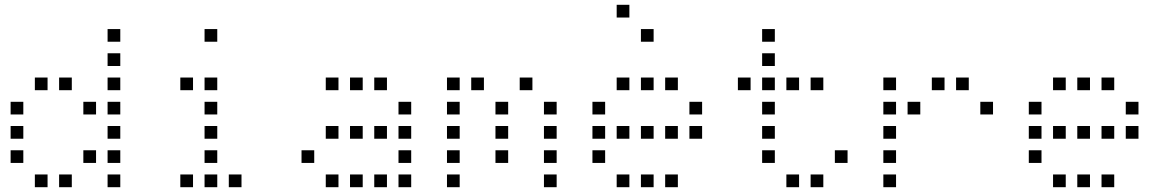

<svg xmlns="http://www.w3.org/2000/svg" viewBox="-20 -796 4840 792"><path d="M424.8 -676.2Q423.8 -676.2 423.8 -676.2Q423.8 -676.2 423.8 -675.2V-624.8Q423.8 -623.8 423.8 -623.8Q423.8 -623.8 424.8 -623.8H475.2Q476.2 -623.8 476.2 -623.8Q476.2 -623.8 476.2 -624.8V-675.2Q476.2 -676.2 476.2 -676.2Q476.2 -676.2 475.2 -676.2ZM424.8 -576.2Q423.8 -576.2 423.8 -576.2Q423.8 -576.2 423.8 -575.2V-524.8Q423.8 -523.8 423.8 -523.8Q423.8 -523.8 424.8 -523.8H475.2Q476.2 -523.8 476.2 -523.8Q476.2 -523.8 476.2 -524.8V-575.2Q476.2 -576.2 476.2 -576.2Q476.2 -576.2 475.2 -576.2ZM124.8 -476.2Q123.8 -476.2 123.8 -476.2Q123.8 -476.2 123.8 -475.2V-424.8Q123.8 -423.8 123.8 -423.8Q123.8 -423.8 124.8 -423.8H175.2Q176.2 -423.8 176.2 -423.8Q176.2 -423.8 176.2 -424.8V-475.2Q176.2 -476.2 176.2 -476.2Q176.2 -476.2 175.2 -476.2ZM224.8 -476.2Q223.8 -476.2 223.8 -476.2Q223.8 -476.2 223.8 -475.2V-424.8Q223.8 -423.8 223.8 -423.8Q223.8 -423.8 224.8 -423.8H275.2Q276.2 -423.8 276.2 -423.8Q276.2 -423.8 276.2 -424.8V-475.2Q276.2 -476.2 276.2 -476.2Q276.2 -476.2 275.2 -476.2ZM424.8 -476.2Q423.8 -476.2 423.8 -476.2Q423.8 -476.2 423.8 -475.2V-424.8Q423.8 -423.8 423.8 -423.8Q423.8 -423.8 424.8 -423.8H475.2Q476.2 -423.8 476.2 -423.8Q476.2 -423.8 476.2 -424.8V-475.2Q476.2 -476.2 476.2 -476.2Q476.2 -476.2 475.2 -476.2ZM24.8 -376.2Q23.8 -376.2 23.8 -376.2Q23.8 -376.2 23.8 -375.2V-324.8Q23.8 -323.8 23.8 -323.8Q23.8 -323.8 24.8 -323.8H75.2Q76.2 -323.8 76.2 -323.8Q76.2 -323.8 76.2 -324.8V-375.2Q76.2 -376.2 76.2 -376.2Q76.2 -376.2 75.2 -376.2ZM324.8 -376.2Q323.8 -376.2 323.8 -376.2Q323.8 -376.2 323.8 -375.2V-324.8Q323.8 -323.8 323.8 -323.8Q323.8 -323.8 324.8 -323.8H375.2Q376.2 -323.8 376.2 -323.8Q376.2 -323.8 376.2 -324.8V-375.2Q376.2 -376.2 376.2 -376.2Q376.2 -376.2 375.2 -376.2ZM424.8 -376.2Q423.8 -376.2 423.8 -376.2Q423.8 -376.2 423.8 -375.2V-324.8Q423.8 -323.8 423.8 -323.8Q423.8 -323.8 424.8 -323.8H475.2Q476.2 -323.8 476.2 -323.8Q476.2 -323.8 476.2 -324.8V-375.2Q476.2 -376.2 476.2 -376.2Q476.2 -376.2 475.2 -376.2ZM24.8 -276.2Q23.8 -276.2 23.8 -276.2Q23.8 -276.2 23.8 -275.2V-224.8Q23.8 -223.8 23.8 -223.8Q23.8 -223.8 24.8 -223.8H75.2Q76.2 -223.8 76.2 -223.8Q76.2 -223.8 76.2 -224.8V-275.2Q76.2 -276.2 76.2 -276.2Q76.2 -276.2 75.2 -276.2ZM424.8 -276.2Q423.8 -276.2 423.8 -276.2Q423.8 -276.2 423.8 -275.2V-224.8Q423.8 -223.8 423.8 -223.8Q423.8 -223.8 424.8 -223.8H475.2Q476.2 -223.8 476.2 -223.8Q476.2 -223.8 476.2 -224.8V-275.2Q476.2 -276.2 476.2 -276.2Q476.2 -276.2 475.2 -276.2ZM24.8 -176.2Q23.8 -176.2 23.8 -176.2Q23.8 -176.2 23.8 -175.2V-124.8Q23.8 -123.8 23.8 -123.8Q23.8 -123.8 24.8 -123.8H75.2Q76.2 -123.8 76.2 -123.8Q76.2 -123.8 76.2 -124.8V-175.2Q76.2 -176.2 76.2 -176.2Q76.2 -176.2 75.2 -176.2ZM324.8 -176.2Q323.8 -176.2 323.8 -176.2Q323.8 -176.2 323.8 -175.2V-124.8Q323.8 -123.8 323.8 -123.8Q323.8 -123.8 324.8 -123.8H375.2Q376.2 -123.8 376.2 -123.8Q376.2 -123.8 376.2 -124.8V-175.2Q376.2 -176.2 376.2 -176.2Q376.2 -176.2 375.2 -176.2ZM424.8 -176.2Q423.8 -176.2 423.8 -176.2Q423.8 -176.2 423.8 -175.2V-124.8Q423.8 -123.8 423.8 -123.8Q423.8 -123.8 424.8 -123.8H475.2Q476.2 -123.8 476.2 -123.8Q476.2 -123.8 476.2 -124.8V-175.2Q476.2 -176.2 476.2 -176.2Q476.2 -176.2 475.2 -176.2ZM124.8 -76.2Q123.8 -76.2 123.8 -76.2Q123.8 -76.2 123.8 -75.2V-24.8Q123.8 -23.8 123.8 -23.8Q123.8 -23.8 124.8 -23.8H175.2Q176.2 -23.8 176.2 -23.8Q176.2 -23.8 176.2 -24.8V-75.2Q176.2 -76.2 176.2 -76.2Q176.2 -76.2 175.2 -76.2ZM224.8 -76.2Q223.8 -76.2 223.8 -76.2Q223.8 -76.2 223.8 -75.2V-24.8Q223.8 -23.8 223.8 -23.8Q223.8 -23.8 224.8 -23.8H275.2Q276.2 -23.8 276.2 -23.8Q276.2 -23.8 276.2 -24.8V-75.2Q276.2 -76.2 276.2 -76.2Q276.2 -76.2 275.2 -76.2ZM424.8 -76.2Q423.8 -76.2 423.8 -76.2Q423.8 -76.2 423.8 -75.2V-24.8Q423.8 -23.8 423.8 -23.8Q423.8 -23.8 424.8 -23.8H475.2Q476.2 -23.8 476.2 -23.8Q476.2 -23.8 476.2 -24.8V-75.2Q476.2 -76.2 476.2 -76.2Q476.2 -76.2 475.2 -76.2Z M824.8 -676.2Q823.8 -676.2 823.8 -676.2Q823.8 -676.2 823.8 -675.2V-624.8Q823.8 -623.8 823.8 -623.8Q823.8 -623.8 824.8 -623.8H875.2Q876.2 -623.8 876.2 -623.8Q876.2 -623.8 876.2 -624.8V-675.2Q876.2 -676.2 876.2 -676.2Q876.2 -676.2 875.2 -676.2ZM724.8 -476.2Q723.8 -476.2 723.8 -476.2Q723.8 -476.2 723.8 -475.2V-424.8Q723.8 -423.8 723.8 -423.8Q723.8 -423.8 724.8 -423.8H775.2Q776.2 -423.8 776.2 -423.8Q776.2 -423.8 776.2 -424.8V-475.2Q776.2 -476.2 776.2 -476.2Q776.2 -476.2 775.2 -476.2ZM824.8 -476.2Q823.8 -476.2 823.8 -476.2Q823.8 -476.2 823.8 -475.2V-424.8Q823.8 -423.8 823.8 -423.8Q823.8 -423.8 824.8 -423.8H875.2Q876.2 -423.8 876.2 -423.8Q876.2 -423.8 876.2 -424.8V-475.2Q876.2 -476.2 876.2 -476.2Q876.2 -476.2 875.2 -476.2ZM824.8 -376.2Q823.8 -376.2 823.8 -376.2Q823.8 -376.2 823.8 -375.2V-324.8Q823.8 -323.8 823.8 -323.8Q823.8 -323.8 824.8 -323.8H875.2Q876.2 -323.8 876.2 -323.8Q876.2 -323.8 876.2 -324.8V-375.2Q876.2 -376.2 876.2 -376.2Q876.2 -376.2 875.2 -376.2ZM824.8 -276.2Q823.8 -276.2 823.8 -276.2Q823.8 -276.2 823.8 -275.2V-224.8Q823.8 -223.8 823.8 -223.8Q823.8 -223.8 824.8 -223.8H875.2Q876.2 -223.8 876.2 -223.8Q876.2 -223.8 876.2 -224.8V-275.2Q876.2 -276.2 876.2 -276.2Q876.2 -276.2 875.2 -276.2ZM824.8 -176.2Q823.8 -176.2 823.8 -176.2Q823.8 -176.2 823.8 -175.2V-124.8Q823.8 -123.8 823.8 -123.8Q823.8 -123.8 824.8 -123.8H875.2Q876.2 -123.8 876.2 -123.8Q876.2 -123.8 876.2 -124.8V-175.2Q876.2 -176.2 876.2 -176.2Q876.2 -176.2 875.2 -176.2ZM724.8 -76.2Q723.8 -76.2 723.8 -76.2Q723.8 -76.2 723.8 -75.2V-24.8Q723.8 -23.8 723.8 -23.8Q723.8 -23.8 724.8 -23.8H775.2Q776.2 -23.8 776.2 -23.8Q776.2 -23.8 776.2 -24.8V-75.2Q776.2 -76.2 776.2 -76.2Q776.2 -76.2 775.2 -76.2ZM824.8 -76.2Q823.8 -76.2 823.8 -76.2Q823.8 -76.2 823.8 -75.2V-24.8Q823.8 -23.8 823.8 -23.8Q823.8 -23.8 824.8 -23.8H875.2Q876.2 -23.8 876.2 -23.8Q876.2 -23.8 876.2 -24.8V-75.2Q876.2 -76.2 876.2 -76.2Q876.2 -76.2 875.2 -76.2ZM924.8 -76.2Q923.8 -76.2 923.8 -76.2Q923.8 -76.2 923.8 -75.2V-24.8Q923.8 -23.8 923.8 -23.8Q923.8 -23.8 924.8 -23.8H975.2Q976.2 -23.8 976.2 -23.8Q976.2 -23.8 976.2 -24.8V-75.2Q976.2 -76.2 976.2 -76.2Q976.2 -76.2 975.2 -76.2Z M1324.8 -476.2Q1323.8 -476.2 1323.8 -476.2Q1323.8 -476.2 1323.8 -475.2V-424.8Q1323.8 -423.8 1323.8 -423.8Q1323.8 -423.8 1324.8 -423.8H1375.2Q1376.2 -423.8 1376.2 -423.8Q1376.2 -423.8 1376.2 -424.8V-475.2Q1376.2 -476.2 1376.2 -476.2Q1376.2 -476.2 1375.2 -476.2ZM1424.8 -476.2Q1423.8 -476.2 1423.8 -476.2Q1423.8 -476.2 1423.8 -475.2V-424.8Q1423.8 -423.8 1423.8 -423.8Q1423.8 -423.8 1424.8 -423.8H1475.2Q1476.2 -423.8 1476.2 -423.8Q1476.2 -423.8 1476.2 -424.8V-475.2Q1476.2 -476.2 1476.2 -476.2Q1476.2 -476.2 1475.2 -476.2ZM1524.8 -476.2Q1523.8 -476.2 1523.8 -476.2Q1523.8 -476.2 1523.8 -475.2V-424.8Q1523.8 -423.8 1523.8 -423.8Q1523.8 -423.8 1524.8 -423.8H1575.2Q1576.2 -423.8 1576.2 -423.8Q1576.2 -423.8 1576.2 -424.8V-475.2Q1576.2 -476.2 1576.2 -476.2Q1576.2 -476.2 1575.2 -476.2ZM1624.8 -376.2Q1623.8 -376.2 1623.8 -376.2Q1623.8 -376.2 1623.8 -375.2V-324.8Q1623.8 -323.8 1623.8 -323.8Q1623.8 -323.8 1624.8 -323.8H1675.2Q1676.2 -323.8 1676.2 -323.8Q1676.2 -323.8 1676.2 -324.8V-375.2Q1676.2 -376.2 1676.2 -376.2Q1676.2 -376.2 1675.2 -376.2ZM1324.8 -276.2Q1323.8 -276.2 1323.8 -276.2Q1323.8 -276.2 1323.8 -275.2V-224.8Q1323.8 -223.8 1323.8 -223.8Q1323.8 -223.8 1324.8 -223.8H1375.2Q1376.2 -223.8 1376.2 -223.8Q1376.2 -223.8 1376.2 -224.8V-275.2Q1376.2 -276.2 1376.2 -276.2Q1376.2 -276.2 1375.2 -276.2ZM1424.8 -276.2Q1423.8 -276.2 1423.8 -276.2Q1423.8 -276.2 1423.8 -275.2V-224.8Q1423.8 -223.8 1423.8 -223.8Q1423.8 -223.8 1424.8 -223.8H1475.2Q1476.2 -223.8 1476.2 -223.8Q1476.2 -223.8 1476.2 -224.8V-275.2Q1476.2 -276.2 1476.2 -276.2Q1476.2 -276.2 1475.2 -276.2ZM1524.8 -276.2Q1523.8 -276.2 1523.8 -276.2Q1523.8 -276.2 1523.8 -275.2V-224.8Q1523.8 -223.8 1523.8 -223.8Q1523.8 -223.8 1524.8 -223.8H1575.2Q1576.2 -223.8 1576.2 -223.8Q1576.2 -223.8 1576.2 -224.8V-275.2Q1576.2 -276.2 1576.2 -276.2Q1576.2 -276.2 1575.2 -276.2ZM1624.8 -276.2Q1623.8 -276.2 1623.8 -276.2Q1623.8 -276.2 1623.8 -275.2V-224.8Q1623.8 -223.8 1623.8 -223.8Q1623.8 -223.8 1624.8 -223.8H1675.2Q1676.2 -223.8 1676.2 -223.8Q1676.2 -223.8 1676.2 -224.8V-275.2Q1676.2 -276.2 1676.2 -276.2Q1676.2 -276.2 1675.2 -276.2ZM1224.8 -176.2Q1223.8 -176.2 1223.8 -176.2Q1223.8 -176.2 1223.8 -175.2V-124.8Q1223.8 -123.8 1223.8 -123.8Q1223.8 -123.8 1224.8 -123.8H1275.2Q1276.2 -123.8 1276.2 -123.8Q1276.2 -123.8 1276.2 -124.8V-175.2Q1276.2 -176.2 1276.2 -176.2Q1276.2 -176.2 1275.2 -176.2ZM1624.8 -176.2Q1623.8 -176.2 1623.8 -176.2Q1623.8 -176.2 1623.8 -175.2V-124.8Q1623.8 -123.8 1623.8 -123.8Q1623.8 -123.8 1624.8 -123.8H1675.2Q1676.2 -123.8 1676.2 -123.8Q1676.2 -123.8 1676.2 -124.8V-175.2Q1676.2 -176.2 1676.2 -176.2Q1676.2 -176.2 1675.2 -176.2ZM1324.8 -76.2Q1323.8 -76.2 1323.8 -76.2Q1323.8 -76.2 1323.8 -75.2V-24.8Q1323.8 -23.8 1323.8 -23.8Q1323.8 -23.8 1324.8 -23.8H1375.2Q1376.2 -23.8 1376.2 -23.8Q1376.2 -23.8 1376.2 -24.8V-75.2Q1376.2 -76.2 1376.2 -76.2Q1376.2 -76.2 1375.2 -76.2ZM1424.8 -76.2Q1423.8 -76.2 1423.8 -76.2Q1423.8 -76.2 1423.8 -75.2V-24.8Q1423.8 -23.8 1423.8 -23.8Q1423.8 -23.8 1424.8 -23.8H1475.2Q1476.2 -23.8 1476.2 -23.8Q1476.2 -23.8 1476.2 -24.8V-75.2Q1476.2 -76.2 1476.2 -76.2Q1476.2 -76.2 1475.2 -76.2ZM1524.8 -76.2Q1523.8 -76.2 1523.8 -76.2Q1523.8 -76.2 1523.8 -75.2V-24.8Q1523.8 -23.8 1523.8 -23.8Q1523.8 -23.8 1524.8 -23.8H1575.2Q1576.2 -23.8 1576.2 -23.8Q1576.2 -23.8 1576.2 -24.8V-75.2Q1576.2 -76.2 1576.2 -76.2Q1576.2 -76.2 1575.2 -76.2ZM1624.8 -76.2Q1623.8 -76.2 1623.8 -76.2Q1623.8 -76.2 1623.8 -75.2V-24.8Q1623.8 -23.8 1623.8 -23.8Q1623.8 -23.8 1624.8 -23.8H1675.2Q1676.2 -23.8 1676.2 -23.8Q1676.2 -23.8 1676.2 -24.8V-75.2Q1676.2 -76.2 1676.2 -76.2Q1676.2 -76.2 1675.2 -76.2Z M1824.8 -476.2Q1823.8 -476.2 1823.8 -476.2Q1823.8 -476.2 1823.8 -475.2V-424.8Q1823.8 -423.8 1823.8 -423.8Q1823.8 -423.8 1824.8 -423.8H1875.2Q1876.2 -423.8 1876.2 -423.8Q1876.2 -423.8 1876.2 -424.8V-475.2Q1876.2 -476.2 1876.2 -476.2Q1876.2 -476.2 1875.2 -476.2ZM1924.8 -476.2Q1923.8 -476.2 1923.8 -476.2Q1923.8 -476.2 1923.8 -475.2V-424.8Q1923.8 -423.8 1923.8 -423.8Q1923.8 -423.8 1924.8 -423.8H1975.2Q1976.2 -423.8 1976.2 -423.8Q1976.2 -423.8 1976.2 -424.8V-475.2Q1976.2 -476.2 1976.2 -476.2Q1976.2 -476.2 1975.2 -476.2ZM2124.8 -476.2Q2123.8 -476.2 2123.8 -476.2Q2123.8 -476.2 2123.8 -475.2V-424.8Q2123.8 -423.8 2123.8 -423.8Q2123.8 -423.8 2124.8 -423.8H2175.2Q2176.2 -423.8 2176.2 -423.8Q2176.2 -423.8 2176.2 -424.8V-475.2Q2176.2 -476.2 2176.2 -476.2Q2176.2 -476.2 2175.2 -476.2ZM1824.8 -376.2Q1823.8 -376.2 1823.8 -376.2Q1823.8 -376.2 1823.8 -375.2V-324.8Q1823.8 -323.8 1823.8 -323.8Q1823.8 -323.8 1824.8 -323.8H1875.2Q1876.2 -323.8 1876.2 -323.8Q1876.2 -323.8 1876.2 -324.8V-375.2Q1876.2 -376.2 1876.2 -376.2Q1876.2 -376.2 1875.2 -376.2ZM2024.8 -376.2Q2023.8 -376.2 2023.8 -376.2Q2023.8 -376.2 2023.8 -375.2V-324.8Q2023.8 -323.8 2023.8 -323.8Q2023.8 -323.8 2024.8 -323.8H2075.2Q2076.2 -323.8 2076.2 -323.8Q2076.2 -323.8 2076.2 -324.8V-375.2Q2076.2 -376.2 2076.2 -376.2Q2076.2 -376.2 2075.2 -376.2ZM2224.8 -376.2Q2223.8 -376.2 2223.8 -376.2Q2223.8 -376.2 2223.8 -375.2V-324.8Q2223.8 -323.8 2223.8 -323.8Q2223.8 -323.8 2224.8 -323.8H2275.2Q2276.2 -323.8 2276.2 -323.8Q2276.2 -323.8 2276.2 -324.8V-375.2Q2276.2 -376.2 2276.2 -376.2Q2276.2 -376.2 2275.2 -376.2ZM1824.8 -276.2Q1823.8 -276.2 1823.8 -276.2Q1823.8 -276.2 1823.8 -275.2V-224.8Q1823.8 -223.8 1823.8 -223.8Q1823.8 -223.8 1824.8 -223.8H1875.2Q1876.2 -223.8 1876.2 -223.8Q1876.2 -223.8 1876.2 -224.8V-275.2Q1876.2 -276.2 1876.2 -276.2Q1876.2 -276.2 1875.2 -276.2ZM2024.8 -276.2Q2023.8 -276.2 2023.8 -276.2Q2023.8 -276.2 2023.8 -275.2V-224.8Q2023.8 -223.8 2023.8 -223.8Q2023.8 -223.8 2024.8 -223.8H2075.2Q2076.2 -223.8 2076.2 -223.8Q2076.2 -223.8 2076.2 -224.8V-275.2Q2076.2 -276.2 2076.2 -276.2Q2076.2 -276.2 2075.2 -276.2ZM2224.8 -276.2Q2223.8 -276.2 2223.8 -276.2Q2223.8 -276.2 2223.8 -275.2V-224.8Q2223.8 -223.8 2223.8 -223.8Q2223.8 -223.8 2224.8 -223.8H2275.2Q2276.2 -223.8 2276.2 -223.8Q2276.2 -223.8 2276.2 -224.8V-275.2Q2276.2 -276.2 2276.2 -276.2Q2276.2 -276.2 2275.2 -276.2ZM1824.8 -176.2Q1823.8 -176.2 1823.8 -176.2Q1823.8 -176.2 1823.8 -175.2V-124.8Q1823.8 -123.8 1823.8 -123.8Q1823.8 -123.8 1824.8 -123.8H1875.2Q1876.2 -123.8 1876.2 -123.8Q1876.2 -123.8 1876.2 -124.8V-175.2Q1876.2 -176.2 1876.2 -176.2Q1876.2 -176.2 1875.2 -176.2ZM2024.8 -176.2Q2023.8 -176.2 2023.8 -176.2Q2023.8 -176.2 2023.8 -175.2V-124.8Q2023.8 -123.8 2023.8 -123.8Q2023.8 -123.8 2024.8 -123.8H2075.2Q2076.2 -123.8 2076.2 -123.8Q2076.2 -123.8 2076.2 -124.8V-175.2Q2076.2 -176.2 2076.2 -176.2Q2076.2 -176.2 2075.2 -176.2ZM2224.8 -176.2Q2223.8 -176.2 2223.8 -176.2Q2223.8 -176.2 2223.8 -175.2V-124.8Q2223.8 -123.8 2223.8 -123.8Q2223.8 -123.8 2224.8 -123.8H2275.2Q2276.2 -123.8 2276.2 -123.8Q2276.2 -123.8 2276.2 -124.8V-175.2Q2276.2 -176.2 2276.2 -176.2Q2276.2 -176.2 2275.2 -176.2ZM1824.8 -76.2Q1823.8 -76.2 1823.8 -76.2Q1823.8 -76.2 1823.8 -75.2V-24.8Q1823.8 -23.8 1823.8 -23.8Q1823.8 -23.8 1824.8 -23.8H1875.2Q1876.2 -23.8 1876.2 -23.8Q1876.2 -23.8 1876.2 -24.8V-75.2Q1876.2 -76.2 1876.2 -76.2Q1876.2 -76.2 1875.2 -76.2ZM2224.8 -76.2Q2223.8 -76.2 2223.8 -76.2Q2223.8 -76.2 2223.8 -75.2V-24.8Q2223.8 -23.8 2223.8 -23.8Q2223.8 -23.8 2224.8 -23.8H2275.2Q2276.2 -23.8 2276.2 -23.8Q2276.2 -23.8 2276.2 -24.8V-75.2Q2276.2 -76.2 2276.2 -76.2Q2276.2 -76.2 2275.2 -76.2Z M2524.8 -776.2Q2523.8 -776.2 2523.8 -776.2Q2523.8 -776.2 2523.8 -775.2V-724.8Q2523.8 -723.8 2523.8 -723.8Q2523.8 -723.8 2524.8 -723.8H2575.2Q2576.2 -723.8 2576.2 -723.8Q2576.2 -723.8 2576.2 -724.8V-775.2Q2576.2 -776.2 2576.2 -776.2Q2576.2 -776.2 2575.2 -776.2ZM2624.8 -676.2Q2623.8 -676.2 2623.8 -676.2Q2623.8 -676.2 2623.8 -675.2V-624.8Q2623.8 -623.8 2623.8 -623.8Q2623.8 -623.8 2624.8 -623.8H2675.2Q2676.2 -623.8 2676.2 -623.8Q2676.2 -623.8 2676.2 -624.8V-675.2Q2676.2 -676.2 2676.2 -676.2Q2676.2 -676.2 2675.2 -676.2ZM2524.8 -476.2Q2523.8 -476.2 2523.8 -476.2Q2523.8 -476.2 2523.8 -475.2V-424.8Q2523.8 -423.8 2523.8 -423.8Q2523.8 -423.8 2524.8 -423.8H2575.2Q2576.2 -423.8 2576.2 -423.8Q2576.2 -423.8 2576.2 -424.8V-475.2Q2576.2 -476.2 2576.2 -476.2Q2576.2 -476.2 2575.2 -476.2ZM2624.8 -476.2Q2623.8 -476.2 2623.8 -476.2Q2623.8 -476.2 2623.8 -475.2V-424.8Q2623.8 -423.8 2623.8 -423.8Q2623.8 -423.8 2624.8 -423.8H2675.2Q2676.2 -423.8 2676.2 -423.8Q2676.2 -423.8 2676.2 -424.8V-475.2Q2676.2 -476.2 2676.2 -476.2Q2676.2 -476.2 2675.2 -476.2ZM2724.8 -476.2Q2723.8 -476.2 2723.8 -476.2Q2723.8 -476.2 2723.8 -475.2V-424.8Q2723.8 -423.8 2723.8 -423.8Q2723.8 -423.8 2724.8 -423.8H2775.2Q2776.2 -423.8 2776.2 -423.8Q2776.2 -423.8 2776.2 -424.8V-475.2Q2776.2 -476.2 2776.2 -476.2Q2776.2 -476.2 2775.2 -476.2ZM2424.8 -376.2Q2423.8 -376.2 2423.8 -376.2Q2423.8 -376.2 2423.8 -375.2V-324.8Q2423.8 -323.8 2423.8 -323.8Q2423.8 -323.8 2424.8 -323.8H2475.2Q2476.2 -323.8 2476.2 -323.8Q2476.2 -323.8 2476.2 -324.8V-375.2Q2476.2 -376.2 2476.2 -376.2Q2476.2 -376.2 2475.2 -376.2ZM2824.8 -376.2Q2823.8 -376.2 2823.8 -376.2Q2823.8 -376.2 2823.8 -375.2V-324.8Q2823.8 -323.8 2823.8 -323.8Q2823.8 -323.8 2824.8 -323.8H2875.2Q2876.2 -323.8 2876.2 -323.8Q2876.2 -323.8 2876.2 -324.8V-375.2Q2876.2 -376.2 2876.2 -376.2Q2876.2 -376.2 2875.2 -376.2ZM2424.8 -276.2Q2423.8 -276.2 2423.8 -276.2Q2423.8 -276.2 2423.8 -275.2V-224.8Q2423.8 -223.8 2423.8 -223.8Q2423.8 -223.8 2424.8 -223.8H2475.2Q2476.2 -223.8 2476.2 -223.8Q2476.2 -223.8 2476.2 -224.8V-275.2Q2476.2 -276.2 2476.2 -276.2Q2476.2 -276.2 2475.2 -276.2ZM2524.8 -276.2Q2523.8 -276.2 2523.8 -276.2Q2523.8 -276.2 2523.8 -275.2V-224.8Q2523.8 -223.8 2523.8 -223.8Q2523.8 -223.8 2524.8 -223.8H2575.2Q2576.2 -223.8 2576.2 -223.8Q2576.2 -223.8 2576.2 -224.8V-275.2Q2576.2 -276.2 2576.2 -276.2Q2576.2 -276.2 2575.2 -276.2ZM2624.8 -276.2Q2623.8 -276.2 2623.8 -276.2Q2623.8 -276.2 2623.8 -275.2V-224.8Q2623.8 -223.8 2623.8 -223.8Q2623.8 -223.8 2624.8 -223.8H2675.2Q2676.2 -223.8 2676.2 -223.8Q2676.2 -223.8 2676.2 -224.8V-275.2Q2676.2 -276.2 2676.2 -276.2Q2676.2 -276.2 2675.2 -276.2ZM2724.8 -276.2Q2723.8 -276.2 2723.8 -276.2Q2723.8 -276.2 2723.8 -275.2V-224.8Q2723.8 -223.8 2723.8 -223.8Q2723.8 -223.8 2724.8 -223.8H2775.2Q2776.2 -223.8 2776.2 -223.8Q2776.2 -223.8 2776.2 -224.8V-275.2Q2776.2 -276.2 2776.2 -276.2Q2776.2 -276.2 2775.2 -276.2ZM2824.8 -276.2Q2823.8 -276.2 2823.8 -276.2Q2823.8 -276.2 2823.8 -275.2V-224.8Q2823.8 -223.8 2823.8 -223.8Q2823.8 -223.8 2824.8 -223.8H2875.2Q2876.2 -223.8 2876.2 -223.8Q2876.2 -223.8 2876.2 -224.8V-275.2Q2876.2 -276.2 2876.2 -276.2Q2876.2 -276.2 2875.2 -276.2ZM2424.8 -176.2Q2423.8 -176.2 2423.8 -176.2Q2423.8 -176.2 2423.8 -175.2V-124.8Q2423.8 -123.8 2423.8 -123.8Q2423.8 -123.8 2424.8 -123.8H2475.2Q2476.2 -123.8 2476.2 -123.8Q2476.2 -123.8 2476.2 -124.8V-175.2Q2476.2 -176.2 2476.2 -176.2Q2476.2 -176.2 2475.2 -176.2ZM2524.8 -76.2Q2523.8 -76.2 2523.8 -76.2Q2523.8 -76.2 2523.8 -75.2V-24.8Q2523.8 -23.8 2523.8 -23.8Q2523.8 -23.8 2524.8 -23.8H2575.2Q2576.2 -23.8 2576.2 -23.8Q2576.2 -23.8 2576.2 -24.8V-75.2Q2576.2 -76.2 2576.2 -76.2Q2576.2 -76.2 2575.2 -76.2ZM2624.8 -76.2Q2623.8 -76.2 2623.8 -76.2Q2623.8 -76.2 2623.8 -75.2V-24.8Q2623.8 -23.8 2623.8 -23.8Q2623.8 -23.8 2624.8 -23.8H2675.2Q2676.2 -23.8 2676.2 -23.8Q2676.2 -23.8 2676.2 -24.8V-75.2Q2676.2 -76.2 2676.2 -76.2Q2676.2 -76.2 2675.2 -76.2ZM2724.8 -76.2Q2723.8 -76.2 2723.8 -76.2Q2723.8 -76.2 2723.8 -75.2V-24.8Q2723.8 -23.8 2723.8 -23.8Q2723.8 -23.8 2724.8 -23.8H2775.2Q2776.2 -23.8 2776.2 -23.8Q2776.2 -23.8 2776.2 -24.8V-75.2Q2776.2 -76.2 2776.2 -76.2Q2776.2 -76.2 2775.2 -76.2Z M3124.8 -676.2Q3123.8 -676.2 3123.8 -676.2Q3123.8 -676.2 3123.8 -675.2V-624.8Q3123.8 -623.8 3123.8 -623.8Q3123.8 -623.8 3124.8 -623.8H3175.2Q3176.2 -623.8 3176.2 -623.8Q3176.2 -623.8 3176.2 -624.8V-675.2Q3176.2 -676.2 3176.2 -676.2Q3176.2 -676.2 3175.2 -676.2ZM3124.8 -576.2Q3123.8 -576.2 3123.8 -576.2Q3123.8 -576.2 3123.8 -575.2V-524.8Q3123.8 -523.8 3123.8 -523.8Q3123.8 -523.8 3124.8 -523.8H3175.2Q3176.2 -523.8 3176.2 -523.8Q3176.2 -523.8 3176.2 -524.8V-575.2Q3176.2 -576.2 3176.2 -576.2Q3176.2 -576.2 3175.2 -576.2ZM3024.8 -476.2Q3023.8 -476.2 3023.8 -476.2Q3023.8 -476.2 3023.8 -475.2V-424.8Q3023.8 -423.8 3023.8 -423.8Q3023.8 -423.8 3024.8 -423.8H3075.2Q3076.2 -423.8 3076.2 -423.8Q3076.2 -423.8 3076.2 -424.8V-475.2Q3076.2 -476.2 3076.2 -476.2Q3076.2 -476.2 3075.2 -476.2ZM3124.8 -476.2Q3123.8 -476.2 3123.8 -476.2Q3123.8 -476.2 3123.8 -475.2V-424.8Q3123.8 -423.8 3123.8 -423.8Q3123.8 -423.8 3124.8 -423.8H3175.2Q3176.2 -423.8 3176.2 -423.8Q3176.2 -423.8 3176.2 -424.8V-475.2Q3176.2 -476.2 3176.2 -476.2Q3176.2 -476.2 3175.2 -476.2ZM3224.8 -476.2Q3223.8 -476.2 3223.8 -476.2Q3223.8 -476.2 3223.8 -475.2V-424.8Q3223.8 -423.8 3223.8 -423.8Q3223.8 -423.8 3224.8 -423.8H3275.2Q3276.2 -423.8 3276.2 -423.8Q3276.2 -423.8 3276.2 -424.8V-475.2Q3276.2 -476.2 3276.2 -476.2Q3276.2 -476.2 3275.2 -476.2ZM3324.8 -476.2Q3323.8 -476.2 3323.8 -476.2Q3323.8 -476.2 3323.8 -475.2V-424.8Q3323.8 -423.8 3323.8 -423.8Q3323.8 -423.8 3324.8 -423.8H3375.2Q3376.2 -423.8 3376.2 -423.8Q3376.2 -423.8 3376.2 -424.8V-475.2Q3376.2 -476.2 3376.2 -476.2Q3376.2 -476.2 3375.2 -476.2ZM3124.8 -376.2Q3123.8 -376.2 3123.8 -376.2Q3123.8 -376.2 3123.8 -375.2V-324.8Q3123.8 -323.8 3123.8 -323.8Q3123.8 -323.8 3124.8 -323.8H3175.2Q3176.2 -323.8 3176.2 -323.8Q3176.2 -323.8 3176.2 -324.8V-375.2Q3176.2 -376.2 3176.2 -376.2Q3176.2 -376.2 3175.2 -376.2ZM3124.8 -276.2Q3123.8 -276.2 3123.8 -276.2Q3123.8 -276.2 3123.8 -275.2V-224.8Q3123.8 -223.8 3123.8 -223.8Q3123.8 -223.8 3124.8 -223.8H3175.2Q3176.2 -223.8 3176.2 -223.8Q3176.2 -223.8 3176.2 -224.8V-275.2Q3176.2 -276.2 3176.2 -276.2Q3176.2 -276.2 3175.2 -276.2ZM3124.8 -176.2Q3123.8 -176.2 3123.8 -176.2Q3123.8 -176.2 3123.8 -175.2V-124.8Q3123.8 -123.8 3123.8 -123.8Q3123.8 -123.8 3124.8 -123.8H3175.2Q3176.2 -123.8 3176.2 -123.8Q3176.2 -123.8 3176.2 -124.8V-175.2Q3176.2 -176.2 3176.2 -176.2Q3176.2 -176.2 3175.2 -176.2ZM3424.8 -176.2Q3423.8 -176.2 3423.8 -176.2Q3423.8 -176.2 3423.8 -175.2V-124.8Q3423.8 -123.8 3423.8 -123.8Q3423.8 -123.8 3424.8 -123.8H3475.2Q3476.2 -123.8 3476.2 -123.8Q3476.2 -123.8 3476.2 -124.8V-175.2Q3476.2 -176.2 3476.2 -176.2Q3476.2 -176.2 3475.2 -176.2ZM3224.8 -76.2Q3223.8 -76.2 3223.8 -76.2Q3223.8 -76.2 3223.8 -75.2V-24.8Q3223.8 -23.8 3223.8 -23.8Q3223.8 -23.8 3224.8 -23.8H3275.2Q3276.2 -23.8 3276.2 -23.8Q3276.2 -23.8 3276.2 -24.8V-75.2Q3276.2 -76.2 3276.2 -76.2Q3276.2 -76.2 3275.2 -76.2ZM3324.8 -76.2Q3323.8 -76.2 3323.8 -76.2Q3323.8 -76.2 3323.8 -75.2V-24.8Q3323.8 -23.8 3323.8 -23.8Q3323.8 -23.8 3324.8 -23.8H3375.2Q3376.2 -23.8 3376.2 -23.8Q3376.2 -23.8 3376.2 -24.8V-75.2Q3376.2 -76.2 3376.2 -76.2Q3376.2 -76.2 3375.2 -76.2Z M3624.8 -476.2Q3623.8 -476.2 3623.8 -476.2Q3623.8 -476.2 3623.8 -475.2V-424.8Q3623.8 -423.8 3623.8 -423.8Q3623.8 -423.8 3624.8 -423.8H3675.2Q3676.2 -423.8 3676.2 -423.8Q3676.2 -423.8 3676.2 -424.8V-475.2Q3676.2 -476.2 3676.2 -476.2Q3676.2 -476.2 3675.2 -476.2ZM3824.8 -476.2Q3823.8 -476.2 3823.8 -476.2Q3823.8 -476.2 3823.8 -475.2V-424.8Q3823.8 -423.8 3823.8 -423.8Q3823.8 -423.8 3824.8 -423.8H3875.2Q3876.2 -423.8 3876.2 -423.8Q3876.2 -423.8 3876.2 -424.8V-475.2Q3876.2 -476.2 3876.2 -476.2Q3876.2 -476.2 3875.2 -476.2ZM3924.8 -476.2Q3923.8 -476.2 3923.8 -476.2Q3923.8 -476.2 3923.8 -475.2V-424.8Q3923.8 -423.8 3923.8 -423.8Q3923.8 -423.8 3924.8 -423.8H3975.2Q3976.2 -423.8 3976.2 -423.8Q3976.2 -423.8 3976.2 -424.8V-475.2Q3976.2 -476.2 3976.2 -476.2Q3976.2 -476.2 3975.2 -476.2ZM3624.8 -376.2Q3623.8 -376.2 3623.8 -376.2Q3623.8 -376.2 3623.8 -375.2V-324.8Q3623.8 -323.8 3623.8 -323.8Q3623.8 -323.8 3624.8 -323.8H3675.2Q3676.2 -323.8 3676.2 -323.8Q3676.2 -323.8 3676.2 -324.8V-375.2Q3676.2 -376.2 3676.2 -376.2Q3676.2 -376.2 3675.2 -376.2ZM3724.8 -376.2Q3723.8 -376.2 3723.8 -376.2Q3723.8 -376.2 3723.8 -375.2V-324.8Q3723.8 -323.8 3723.8 -323.8Q3723.8 -323.8 3724.8 -323.8H3775.2Q3776.2 -323.8 3776.2 -323.8Q3776.2 -323.8 3776.2 -324.8V-375.2Q3776.2 -376.2 3776.2 -376.2Q3776.2 -376.2 3775.2 -376.2ZM4024.8 -376.2Q4023.8 -376.2 4023.8 -376.2Q4023.8 -376.2 4023.8 -375.2V-324.8Q4023.8 -323.8 4023.8 -323.8Q4023.8 -323.8 4024.8 -323.8H4075.2Q4076.2 -323.8 4076.2 -323.8Q4076.2 -323.8 4076.2 -324.8V-375.2Q4076.2 -376.2 4076.2 -376.2Q4076.2 -376.2 4075.2 -376.2ZM3624.8 -276.2Q3623.8 -276.2 3623.8 -276.2Q3623.8 -276.2 3623.8 -275.2V-224.8Q3623.8 -223.8 3623.8 -223.8Q3623.8 -223.8 3624.8 -223.8H3675.2Q3676.2 -223.8 3676.2 -223.8Q3676.2 -223.8 3676.2 -224.8V-275.2Q3676.2 -276.2 3676.2 -276.2Q3676.2 -276.2 3675.2 -276.2ZM3624.8 -176.2Q3623.8 -176.2 3623.8 -176.2Q3623.8 -176.2 3623.8 -175.2V-124.8Q3623.8 -123.8 3623.8 -123.8Q3623.8 -123.8 3624.8 -123.8H3675.2Q3676.2 -123.8 3676.2 -123.8Q3676.2 -123.8 3676.2 -124.8V-175.2Q3676.2 -176.2 3676.2 -176.2Q3676.2 -176.2 3675.2 -176.2ZM3624.8 -76.2Q3623.8 -76.2 3623.8 -76.2Q3623.8 -76.2 3623.8 -75.2V-24.8Q3623.8 -23.8 3623.8 -23.8Q3623.8 -23.8 3624.8 -23.8H3675.2Q3676.2 -23.8 3676.2 -23.8Q3676.2 -23.8 3676.2 -24.8V-75.2Q3676.2 -76.2 3676.2 -76.2Q3676.2 -76.2 3675.2 -76.2Z M4324.8 -476.2Q4323.8 -476.2 4323.8 -476.2Q4323.8 -476.2 4323.8 -475.2V-424.8Q4323.8 -423.8 4323.8 -423.8Q4323.8 -423.8 4324.8 -423.8H4375.2Q4376.2 -423.8 4376.2 -423.8Q4376.2 -423.8 4376.2 -424.8V-475.2Q4376.2 -476.2 4376.2 -476.2Q4376.2 -476.2 4375.2 -476.2ZM4424.8 -476.2Q4423.8 -476.2 4423.8 -476.2Q4423.8 -476.2 4423.8 -475.2V-424.8Q4423.8 -423.8 4423.8 -423.8Q4423.8 -423.8 4424.8 -423.8H4475.2Q4476.2 -423.8 4476.2 -423.8Q4476.2 -423.8 4476.2 -424.8V-475.2Q4476.2 -476.2 4476.2 -476.2Q4476.2 -476.2 4475.2 -476.2ZM4524.8 -476.2Q4523.8 -476.2 4523.8 -476.2Q4523.8 -476.2 4523.8 -475.2V-424.8Q4523.8 -423.8 4523.8 -423.8Q4523.8 -423.8 4524.8 -423.8H4575.2Q4576.2 -423.8 4576.2 -423.8Q4576.2 -423.8 4576.2 -424.8V-475.2Q4576.2 -476.2 4576.2 -476.2Q4576.2 -476.2 4575.2 -476.2ZM4224.8 -376.2Q4223.8 -376.2 4223.8 -376.2Q4223.8 -376.2 4223.8 -375.2V-324.8Q4223.8 -323.8 4223.8 -323.8Q4223.8 -323.8 4224.8 -323.8H4275.2Q4276.2 -323.8 4276.2 -323.8Q4276.2 -323.8 4276.2 -324.8V-375.2Q4276.2 -376.2 4276.2 -376.2Q4276.2 -376.2 4275.2 -376.2ZM4624.8 -376.2Q4623.8 -376.2 4623.8 -376.2Q4623.8 -376.2 4623.8 -375.2V-324.8Q4623.8 -323.8 4623.8 -323.8Q4623.8 -323.8 4624.8 -323.8H4675.2Q4676.2 -323.8 4676.2 -323.8Q4676.2 -323.8 4676.2 -324.8V-375.2Q4676.2 -376.2 4676.2 -376.2Q4676.2 -376.2 4675.2 -376.2ZM4224.8 -276.2Q4223.8 -276.2 4223.8 -276.2Q4223.8 -276.2 4223.8 -275.2V-224.8Q4223.8 -223.8 4223.8 -223.8Q4223.8 -223.8 4224.8 -223.8H4275.2Q4276.2 -223.8 4276.2 -223.8Q4276.2 -223.8 4276.2 -224.8V-275.2Q4276.2 -276.2 4276.2 -276.2Q4276.2 -276.2 4275.2 -276.2ZM4324.8 -276.2Q4323.8 -276.2 4323.8 -276.2Q4323.8 -276.2 4323.8 -275.2V-224.8Q4323.8 -223.8 4323.8 -223.8Q4323.8 -223.8 4324.8 -223.8H4375.2Q4376.2 -223.8 4376.2 -223.8Q4376.2 -223.8 4376.2 -224.8V-275.2Q4376.2 -276.2 4376.2 -276.2Q4376.2 -276.2 4375.2 -276.2ZM4424.8 -276.2Q4423.8 -276.2 4423.8 -276.2Q4423.8 -276.2 4423.8 -275.2V-224.8Q4423.8 -223.8 4423.8 -223.8Q4423.8 -223.8 4424.8 -223.8H4475.2Q4476.2 -223.8 4476.2 -223.8Q4476.2 -223.8 4476.2 -224.8V-275.2Q4476.2 -276.2 4476.2 -276.2Q4476.2 -276.2 4475.2 -276.2ZM4524.8 -276.2Q4523.8 -276.2 4523.8 -276.2Q4523.8 -276.2 4523.8 -275.2V-224.8Q4523.8 -223.8 4523.8 -223.8Q4523.8 -223.8 4524.8 -223.8H4575.2Q4576.2 -223.8 4576.2 -223.8Q4576.2 -223.8 4576.2 -224.8V-275.2Q4576.2 -276.2 4576.2 -276.2Q4576.2 -276.2 4575.2 -276.2ZM4624.8 -276.2Q4623.8 -276.2 4623.8 -276.2Q4623.8 -276.2 4623.8 -275.2V-224.8Q4623.8 -223.8 4623.8 -223.8Q4623.8 -223.8 4624.8 -223.8H4675.2Q4676.2 -223.8 4676.2 -223.8Q4676.2 -223.8 4676.2 -224.8V-275.2Q4676.2 -276.2 4676.2 -276.2Q4676.2 -276.2 4675.2 -276.2ZM4224.8 -176.2Q4223.8 -176.2 4223.8 -176.2Q4223.8 -176.2 4223.8 -175.2V-124.8Q4223.8 -123.8 4223.8 -123.8Q4223.8 -123.8 4224.8 -123.8H4275.2Q4276.2 -123.8 4276.2 -123.8Q4276.2 -123.8 4276.2 -124.8V-175.2Q4276.2 -176.2 4276.2 -176.2Q4276.2 -176.2 4275.2 -176.2ZM4324.8 -76.2Q4323.8 -76.2 4323.8 -76.2Q4323.8 -76.2 4323.8 -75.2V-24.8Q4323.8 -23.8 4323.8 -23.8Q4323.8 -23.8 4324.8 -23.8H4375.2Q4376.2 -23.8 4376.2 -23.8Q4376.2 -23.8 4376.2 -24.8V-75.2Q4376.2 -76.2 4376.2 -76.2Q4376.2 -76.2 4375.2 -76.2ZM4424.8 -76.2Q4423.8 -76.2 4423.8 -76.2Q4423.8 -76.2 4423.8 -75.2V-24.8Q4423.8 -23.8 4423.8 -23.8Q4423.8 -23.8 4424.8 -23.8H4475.2Q4476.2 -23.8 4476.2 -23.8Q4476.2 -23.8 4476.2 -24.8V-75.2Q4476.2 -76.2 4476.2 -76.2Q4476.2 -76.2 4475.2 -76.2ZM4524.8 -76.2Q4523.8 -76.2 4523.8 -76.2Q4523.8 -76.2 4523.8 -75.2V-24.8Q4523.8 -23.8 4523.8 -23.8Q4523.8 -23.8 4524.8 -23.8H4575.2Q4576.2 -23.8 4576.2 -23.8Q4576.2 -23.8 4576.2 -24.8V-75.2Q4576.2 -76.2 4576.2 -76.2Q4576.2 -76.2 4575.2 -76.2Z"/></svg>

Font: Doto Black
Style: Regular
Weight: 900
Monospace: yes
Version: Version 1.000